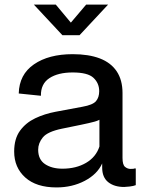

<svg xmlns="http://www.w3.org/2000/svg" viewBox="-20 -810 620 840"><path d="M227 10Q139 10 90.5 -33.5Q42 -77 42 -147Q42 -203 67.5 -238Q93 -273 134 -292.5Q175 -312 223 -321L341 -343Q386 -351 400 -367.5Q414 -384 414 -411Q414 -446 389 -469.5Q364 -493 298 -493Q234 -493 196 -468Q158 -443 159 -391L62 -401Q64 -484 128.5 -528.5Q193 -573 298 -573Q368 -573 416.5 -554.5Q465 -536 490.5 -498Q516 -460 516 -403V-119Q516 -89 527 -80Q538 -71 551 -71Q559 -71 563 -71.5Q567 -72 568 -73H574V0Q564 4 547.5 6Q531 8 523 8Q480 8 453.5 -13Q427 -34 427 -77V-95Q406 -48 351 -19Q296 10 227 10ZM253 -72Q313 -72 356.5 -97.5Q400 -123 415 -169V-298L426 -294Q416 -284 394.5 -278Q373 -272 334 -264L251 -247Q188 -234 167.5 -209Q147 -184 147 -155Q147 -112 177 -92Q207 -72 253 -72ZM253 -656 128 -790H224L290 -711L357 -790H453L328 -656Z"/></svg>

Font: BDO Grotesk
Style: Regular
Weight: 400
Designer: Deni Anggara
Foundry: Lokal Container
Version: Version 2.000